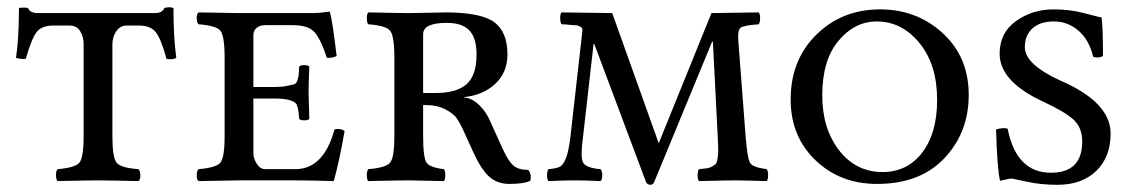

<svg xmlns="http://www.w3.org/2000/svg" viewBox="-20 -496 3112 528"><path d="M289.1 -122.1Q289.1 -62 301 -48.1Q313 -34.2 360.8 -30.8Q365.7 -25.9 366 -13.9Q366.2 -2 360.8 2Q274.9 0 250 0Q222.2 0 138.2 2Q134.3 -2 134 -13.9Q133.8 -25.9 138.2 -30.8Q186 -34.7 198 -48.3Q210 -62 210 -122.1V-375Q210 -395 200.4 -410.4Q190.9 -425.8 170.9 -425.8H127.9Q94.7 -425.8 80.8 -408Q66.9 -390.1 50.8 -334Q36.6 -333 23.9 -336.9Q31.7 -383.8 32.2 -474.1Q47.4 -476.1 57.1 -474.1Q62 -460 84 -460H404.8Q426.8 -460 432.1 -474.1Q446.3 -478 457 -474.1Q457 -392.1 464.8 -336.9Q455.1 -331.1 438 -334Q422.9 -389.2 408.4 -407.5Q394 -425.8 361.8 -425.8H329.1Q310.1 -425.8 299.6 -409.9Q289.1 -394 289.1 -374Z M733.9 -225.1H676.8V-75.2Q676.8 -60.1 686.3 -45.4Q695.8 -30.8 709 -30.8H792Q870.1 -30.8 899.9 -140.1Q914.1 -144 927.7 -136.2Q913.6 -54.2 897.9 2Q832 0 792 0H637.7Q567.9 1 525.9 2Q521 -2 521 -13.9Q521 -25.9 525.9 -30.8Q573.7 -34.7 585.7 -48.3Q597.7 -62 597.7 -122.1V-337.9Q597.7 -397.9 585.7 -411.9Q573.7 -425.8 525.9 -429.2Q521 -434.1 521 -446Q521 -458 525.9 -461.9L636.7 -460H843.8Q856.9 -460 884.8 -463.9Q887.7 -463.9 887.7 -460.9Q894.5 -437 905.8 -341.8Q892.6 -335.9 878.9 -336.9Q862.8 -386.7 845.7 -406.7Q828.6 -426.8 785.6 -426.8H709Q694.8 -426.8 685.8 -419.4Q676.8 -412.1 676.8 -398.9V-256.8H733.9Q755.9 -256.8 767.8 -259.5Q779.8 -262.2 787.4 -263.7Q794.9 -265.1 797.9 -275.1Q800.8 -285.2 801.3 -289.6Q801.8 -293.9 802.7 -313Q806.6 -316.9 816.7 -316.9Q826.7 -316.9 830.6 -313Q828.6 -263.2 828.6 -242.2Q828.6 -227.1 830.6 -168.9Q826.7 -165 816.7 -165Q806.6 -165 802.7 -168.9Q800.8 -203.1 793.9 -211.4Q781.2 -225.1 733.9 -225.1Z M1290.5 -346.2Q1290.5 -391.1 1271 -412.1Q1251.5 -433.1 1208.5 -433.1Q1143.6 -433.1 1143.6 -401.9V-240.2H1177.7Q1235.8 -240.2 1263.2 -264.6Q1290.5 -289.1 1290.5 -346.2ZM1143.6 -122.1Q1143.6 -62 1153.1 -48.6Q1162.6 -35.2 1200.7 -30.8Q1204.6 -25.9 1204.6 -13.9Q1204.6 -2 1200.7 2Q1114.7 0 1104.5 0Q1076.7 0 992.7 2Q988.8 -2 988.8 -13.9Q988.8 -25.9 992.7 -30.8Q1040.5 -34.7 1052.5 -48.3Q1064.5 -62 1064.5 -122.1V-337.9Q1064.5 -397.9 1052.5 -411.9Q1040.5 -425.8 992.7 -429.2Q988.8 -434.1 988.8 -446Q988.8 -458 992.7 -461.9Q1078.6 -460 1103.5 -460Q1124.5 -460 1159.2 -460.9Q1193.8 -461.9 1204.6 -461.9Q1302.7 -461.9 1339.1 -435.1Q1375.5 -408.2 1375.5 -346.2Q1375.5 -296.4 1341.6 -265.1Q1307.6 -233.9 1255.9 -229V-228Q1278.8 -226.1 1298.8 -206.1Q1318.8 -186 1328.6 -161.1L1362.8 -85.9Q1377.9 -52.7 1391.8 -40.8Q1405.8 -28.8 1432.6 -28.8Q1442.4 -16.6 1438.5 1Q1421.4 9.8 1380.9 9.8Q1346.7 9.8 1324.2 -11.2Q1301.8 -32.2 1280.8 -79.1L1253.4 -139.2Q1244.6 -158.2 1236.1 -170.7Q1227.5 -183.1 1205.1 -195.1Q1182.6 -207 1151.9 -207H1143.6Z M1938.5 -381.8 1779.3 3.9Q1776.4 11.7 1768.6 12.2Q1759.8 12.2 1756.3 3.9L1614.3 -375H1612.3L1583.5 -121.1Q1575.7 -65.9 1583 -50Q1590.3 -34.2 1631.3 -30.8Q1636.2 -25.9 1636.2 -13.9Q1636.2 -2 1631.3 2Q1591.3 0 1554.7 0Q1538.6 0 1488.3 2Q1484.4 -2 1484.4 -13.9Q1484.4 -25.9 1488.3 -30.8Q1510.3 -32.7 1519.5 -37.4Q1528.8 -42 1536.4 -61Q1543.9 -80.1 1548.8 -121.1L1581.5 -410.2Q1581.5 -413.1 1581.5 -415.5Q1581.5 -418 1580.1 -419.4Q1578.6 -420.9 1576.4 -422.4Q1574.2 -423.8 1571.3 -424.8Q1568.4 -425.8 1565.4 -426.3Q1562.5 -426.8 1557.4 -426.8Q1552.2 -426.8 1547.9 -427.5Q1543.5 -428.2 1536.9 -428.7Q1530.3 -429.2 1524.4 -429.2Q1520.5 -434.1 1520.5 -446Q1520.5 -458 1524.4 -461.9L1663.6 -460L1791.5 -102.1L1936.5 -460L2066.4 -461.9Q2070.3 -458 2070.3 -446Q2070.3 -434.1 2066.4 -429.2Q2026.4 -426.3 2017.3 -420.2Q2008.3 -414.1 2010.3 -384.8L2030.3 -123Q2035.2 -60.5 2042.7 -48.1Q2050.3 -35.6 2088.4 -30.8Q2092.3 -25.9 2092.3 -13.9Q2092.3 -2 2088.4 2Q2020.5 0 2002.4 0Q1980.5 0 1902.3 2Q1898.4 -2 1898.4 -13.9Q1898.4 -25.9 1902.3 -30.8Q1918 -32.2 1925.5 -33.4Q1933.1 -34.7 1940.4 -39.3Q1947.8 -43.9 1950 -47.6Q1952.1 -51.3 1953.9 -64Q1955.6 -76.7 1955.1 -87.4Q1954.6 -98.1 1953.6 -123L1940.4 -381.8Z M2391.1 -437Q2330.1 -437 2285.6 -383.5Q2241.2 -330.1 2241.2 -233.9Q2241.2 -142.1 2287.6 -82.5Q2334 -22.9 2407.2 -22.9Q2475.1 -22.9 2516.1 -76.4Q2557.1 -129.9 2557.1 -221.2Q2557.1 -318.4 2508.5 -377.7Q2460 -437 2391.1 -437ZM2644 -234.9Q2644 -131.8 2577.1 -61Q2510.3 9.8 2392.1 9.8Q2290 9.8 2222.2 -55.7Q2154.3 -121.1 2154.3 -222.2Q2154.3 -331.1 2224.9 -400.6Q2295.4 -470.2 2400.4 -470.2Q2501.5 -470.2 2572.8 -404.5Q2644 -338.9 2644 -234.9Z M3009.3 -448.2Q3013.2 -421.4 3013.2 -341.8Q3001 -335 2986.3 -339.8Q2975.1 -386.7 2945.6 -411.9Q2916 -437 2878.2 -437Q2840.3 -437 2819.3 -418Q2798.3 -398.9 2798.3 -366.2Q2798.3 -319.3 2895 -274.9Q3034.2 -214.8 3034.2 -128.9Q3034.2 -64 2994.6 -25.9Q2955.1 12.2 2888.2 12.2Q2842.3 12.2 2803.7 3.7Q2765.1 -4.9 2763.2 -4.9Q2756.3 -4.9 2745.8 -2.4Q2735.4 0 2730 1Q2722.2 -33.2 2719.2 -140.1Q2740.2 -146 2751 -142.1Q2774.9 -21 2870.1 -21Q2956.1 -21 2956.1 -106.9Q2956.1 -146 2931.2 -168Q2906.2 -189.9 2848.1 -216.8Q2729 -272 2729 -348.1Q2729 -406.2 2774.2 -438.2Q2819.3 -470.2 2877 -470.2Q2923.8 -470.2 2964.1 -459.2Q3004.4 -448.2 3009.3 -448.2Z"/></svg>

Font: Linux Libertine Capitals
Style: Small Caps
Weight: 400
Designer: Philipp H. Poll
Foundry: Philipp H. Poll
Version: Version 5.1.3